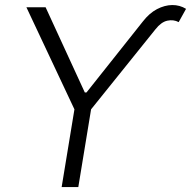

<svg xmlns="http://www.w3.org/2000/svg" viewBox="-20 -757 773 777"><path d="M314.9 -365.7 317.9 -382.8H334.5L332 -365.7ZM86.9 -727.5H164.6L325.7 -377.4L557.6 -669.4Q584 -703.6 615.2 -720Q646.5 -736.3 677 -736.6Q707.5 -736.8 732.9 -721.2L703.1 -667.5Q682.1 -678.7 657.2 -673.3Q632.3 -668 608.9 -638.2L348.6 -314.5L296.9 0H229.5L281.2 -314.5Z"/></svg>

Font: Inter 24pt Light
Style: Italic
Weight: 300
Italic angle: -9.3988°
Designer: Rasmus Andersson
Foundry: rsms
Version: Version 4.001;git-66647c0bb